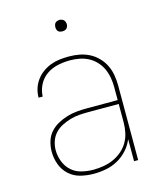

<svg xmlns="http://www.w3.org/2000/svg" viewBox="-107 -774 714 859"><g transform="rotate(-15 250.0 -344.5)"><path d="M221 8Q190 8 160 0.5Q130 -7 107.5 -27.5Q85 -48 74.5 -77Q64 -106 64 -136Q64 -160 71 -183.5Q78 -207 93.5 -224.5Q109 -242 130 -253.5Q151 -265 174 -272Q197 -279 220.5 -281Q244 -283 268 -283H409V-345Q409 -366 405 -388Q401 -410 392 -429.5Q383 -449 367.5 -465.5Q352 -482 332.5 -492Q313 -502 291.5 -506Q270 -510 248 -510Q220 -510 192 -504Q164 -498 140.5 -482Q117 -466 103.5 -440Q90 -414 89 -385H70Q70 -407 76.5 -427.5Q83 -448 96 -465.5Q109 -483 126.5 -495.5Q144 -508 164 -515.5Q184 -523 205.5 -525.5Q227 -528 248 -528Q273 -528 297 -523.5Q321 -519 342.5 -508Q364 -497 381.5 -479Q399 -461 409.5 -439Q420 -417 424 -393Q428 -369 428 -345V0H409V-102Q398 -75 378 -53Q358 -31 332.5 -17Q307 -3 278.5 2.5Q250 8 221 8ZM224 -10Q247 -10 271 -14Q295 -18 316.5 -27.5Q338 -37 356.5 -52.5Q375 -68 387 -88.5Q399 -109 404 -132.5Q409 -156 409 -180V-265H268Q247 -265 226 -263.5Q205 -262 184.5 -256Q164 -250 145 -240.5Q126 -231 111.5 -215.5Q97 -200 90 -179.5Q83 -159 83 -138Q83 -111 93 -85Q103 -59 123 -41Q143 -23 170 -16.5Q197 -10 224 -10ZM250 -644Q245 -644 239.5 -645.5Q234 -647 230.5 -650.5Q227 -654 225.5 -659.5Q224 -665 224 -670Q224 -675 225.5 -680.5Q227 -686 230.5 -689.5Q234 -693 239.5 -695Q245 -697 250 -697Q255 -697 260.5 -695Q266 -693 269.5 -689.5Q273 -686 275 -680.5Q277 -675 277 -670Q277 -665 275 -659.5Q273 -654 269.5 -650.5Q266 -647 260.5 -645.5Q255 -644 250 -644Z"/></g></svg>

Font: Zed Mono Thin
Style: Regular
Weight: 100
Monospace: yes
Designer: Belleve Invis
Foundry: Belleve Invis
Version: Version 1.0.0; ttfautohint (v1.8.4)